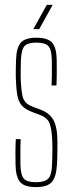

<svg xmlns="http://www.w3.org/2000/svg" viewBox="-20 -759 297 784"><path d="M126.5 5Q79.5 5 62 -16Q44.5 -37 43.5 -85Q43 -107 43 -133Q43 -159 44.5 -191H64.5Q63 -159.5 63.2 -134Q63.5 -108.5 63.5 -85Q64.5 -44 77.5 -29.5Q90.5 -15 126.5 -15Q162.5 -15 176.8 -29.5Q191 -44 192.5 -85Q193 -101 193.5 -117.5Q194 -134 194 -149.8Q194 -165.5 193.5 -179Q192 -228.5 183.2 -253.2Q174.5 -278 144.5 -289L110.5 -302Q82 -313 68.5 -328.8Q55 -344.5 50.5 -371.2Q46 -398 44.5 -442Q44 -461.5 44.5 -478Q45 -494.5 45.5 -514Q47 -563 64.2 -584Q81.5 -605 128.5 -605Q176 -605 193.5 -584Q211 -563 211.5 -514Q211.5 -493 211.8 -467.8Q212 -442.5 210.5 -410H190.5Q191.5 -431 191.8 -449Q192 -467 191.8 -483Q191.5 -499 191.5 -514Q191 -556 177.8 -570.5Q164.5 -585 128.5 -585Q92.5 -585 79.8 -570.5Q67 -556 65.5 -514Q65 -493 64.5 -476.5Q64 -460 64.5 -442Q66 -394 72.2 -365.5Q78.5 -337 111.5 -324L146.5 -311Q182.5 -297.5 198.5 -268.2Q214.5 -239 214.5 -179Q214.5 -157.5 214.2 -132.2Q214 -107 212.5 -85Q209.5 -37 191.8 -16Q174 5 126.5 5ZM116 -640 171 -739H195L140 -640Z"/></svg>

Font: Big Shoulders Display SC Thin
Style: Regular
Weight: 100
Designer: Patric King
Foundry: XO Type Co
Version: Version 2.002